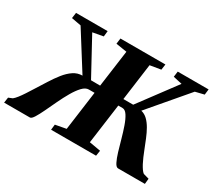

<svg xmlns="http://www.w3.org/2000/svg" viewBox="-163 -999 1391 1255"><g transform="rotate(30 532.0 -371.5)"><path d="M-25 0 -19 -41 10.5 -53Q22.5 -62.5 37 -81Q51.5 -99.5 67.8 -124.5Q84 -149.5 101 -176.5Q127 -217.5 152.8 -258.5Q178.5 -299.5 205.5 -333.5Q232.5 -367.5 263.2 -388.2Q294 -409 330.5 -409L155.5 -687L83 -700.5L89 -743H327.5L323 -700.5L244 -686L394 -410.5L463 -410L501 -687.5L418.5 -700.5L424 -743H763.5L757.5 -700.5L676 -687L638.5 -410H712.5L918 -686L851 -701L856.5 -743H1089.5L1084.5 -701L1018.5 -685L778 -402.5Q805 -396.5 826 -376.2Q847 -356 864 -326.2Q881 -296.5 895.2 -261.5Q909.5 -226.5 923 -192Q932.5 -167.5 942 -145.5Q951.5 -123.5 961.2 -105Q971 -86.5 980.5 -73Q990 -59.5 999 -53L1041.5 -41L1037.5 0H835Q820.5 0 807.5 -25.8Q794.5 -51.5 782.2 -92.2Q770 -133 757.5 -178.2Q745 -223.5 730.8 -264.2Q716.5 -305 699.8 -330.8Q683 -356.5 662.5 -356.5H631L590 -56L675.5 -41L669 0H329.5L334 -41L415 -56L455 -351H412Q387.5 -351 363.5 -325.5Q339.5 -300 316.5 -260.2Q293.5 -220.5 272.2 -175.5Q251 -130.5 232 -90.5Q213 -50.5 197.2 -25.2Q181.5 0 169.5 0Z"/></g></svg>

Font: Merriweather 60pt Black
Style: Italic
Weight: 900
Italic angle: -7.8°
Version: Version 2.101